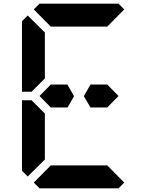

<svg xmlns="http://www.w3.org/2000/svg" viewBox="-20 -1020 856 1040"><path d="M561 -562 622 -500 561 -438H501H470L434 -499L470 -562H501H515ZM154 -526 151 -523H99V-905L130 -936L223 -844V-698V-608V-595ZM223 -302V-156L130 -64L99 -95V-477H151L161 -467L223 -405V-392ZM163 -969 194 -1000H346H470H622L653 -969L561 -876H554H501H470H346H315H262H255ZM653 -31 622 0H470H346H194L163 -31L255 -124H561ZM345 -562 381 -499 346 -438H315H255L194 -500L255 -562H301H315Z"/></svg>

Font: DSEG14 Classic Mini
Style: Bold
Weight: 700
Designer: Keshikan(Twitter:@keshinomi_88pro)
Version: Version 0.46